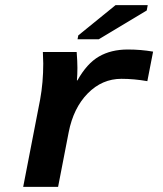

<svg xmlns="http://www.w3.org/2000/svg" viewBox="-20 -732 640 752"><path d="M557.1 -414.1Q504.9 -423.3 455.6 -423.3Q379.9 -423.3 323.7 -366.2Q267.6 -309.1 249 -213.9L207.5 0H70.8L137.2 -342.3Q149.4 -408.7 149.4 -483.4L147.9 -528.3H280.3Q283.2 -490.2 283.2 -466.3Q283.2 -439.5 281.2 -417H283.2Q320.3 -483.4 367.7 -510.7Q415 -538.1 480.5 -538.1Q532.2 -538.1 579.6 -529.8ZM283.7 -578.1 286.6 -593.3 432.6 -711.9H558.6L554.7 -690.9L366.7 -578.1Z"/></svg>

Font: Liberation Mono
Style: Bold Italic
Weight: 700
Italic angle: -12°
Monospace: yes
Designer: Steve Matteson
Foundry: Ascender Corporation
Version: Version 2.1.5